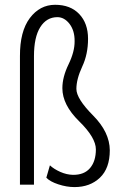

<svg xmlns="http://www.w3.org/2000/svg" viewBox="-20 -759 515 789"><path d="M119.6 0H62V-528.3Q61.5 -629.9 102.5 -684.6Q143.6 -739.3 206.5 -739.3Q269.5 -739.3 305.7 -701.2Q341.8 -663.1 341.8 -599.6Q341.8 -536.1 317.9 -485.4Q293.9 -433.6 293.9 -393.6Q293.9 -353.5 362.3 -284.7Q430.7 -215.8 431.2 -141.6Q431.2 -67.4 390.6 -28.8Q350.1 9.8 286.1 9.8Q253.9 9.8 219.7 -1.5Q185.5 -12.7 170.4 -28.8L185.1 -79.6Q201.2 -64.5 227.5 -52.7Q253.9 -41 279.8 -40.5Q326.2 -40 350.1 -68.4Q374 -96.7 374 -145Q374 -193.4 305.2 -260.7Q236.3 -328.1 236.3 -396.5Q236.3 -442.4 261.7 -494.6Q287.1 -546.9 286.6 -589.8Q287.1 -632.8 265.6 -661.1Q244.1 -688.5 215.8 -688.5Q171.4 -688.5 145.5 -647.5Q119.6 -606.4 119.6 -528.3Z"/></svg>

Font: RobotoCondensed-Light
Style: Light
Weight: 300
Designer: Google
Version: Version 1.200311; 2013